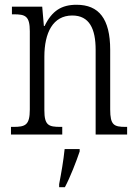

<svg xmlns="http://www.w3.org/2000/svg" viewBox="-20 -564 577 805"><path d="M26 0H241V-32H234C184 -32 166 -38 166 -102V-326C166 -427 202 -499 283 -499C355 -499 381 -443 381 -355V0H513V-32H507C458 -32 442 -39 442 -105V-355C442 -486 394 -544 301 -544C238 -544 198 -519 167 -455H164L157 -536H30V-504H38C86 -504 105 -497 105 -433V-105C105 -39 86 -32 36 -32H26ZM228 208V221H252C274 180 300 113 314 71V61H251C246 110 237 161 228 208Z"/></svg>

Font: Noto Serif Thai Condensed Light
Style: Regular
Weight: 300
Width: 3
Designer: Monotype Design Team
Foundry: Monotype Imaging Inc.
Version: Version 2.002